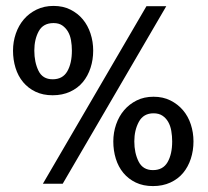

<svg xmlns="http://www.w3.org/2000/svg" viewBox="-20 -621 703 649"><path d="M161 -601Q193 -601 218 -588.5Q243 -576 260 -555.5Q277 -535 286 -507.5Q295 -480 295 -450Q295 -419 286 -391.5Q277 -364 260 -343.5Q243 -323 217 -311Q191 -299 158 -299Q125 -299 100 -311Q75 -323 58 -343.5Q41 -364 32.5 -391.5Q24 -419 24 -450Q24 -480 33.5 -507.5Q43 -535 60.5 -555.5Q78 -576 103.5 -588.5Q129 -601 161 -601ZM161 -543Q126 -543 111 -515.5Q96 -488 96 -450Q96 -411 110 -382Q124 -353 158 -353Q192 -353 207.5 -380Q223 -407 223 -450Q223 -468 220 -485Q217 -502 209.5 -514.5Q202 -527 190.5 -535Q179 -543 161 -543ZM542 -600 192 0H125L475 -600ZM499 -294Q531 -294 556 -281.5Q581 -269 598.5 -248.5Q616 -228 625 -200.5Q634 -173 634 -143Q634 -112 625 -84.5Q616 -57 599 -36.5Q582 -16 556 -4Q530 8 497 8Q464 8 439 -4Q414 -16 397 -36.5Q380 -57 371.5 -84.5Q363 -112 363 -143Q363 -173 372.5 -200.5Q382 -228 399.5 -248.5Q417 -269 442 -281.5Q467 -294 499 -294ZM499 -238Q465 -238 449.5 -209.5Q434 -181 434 -143Q434 -104 448.5 -75Q463 -46 497 -46Q531 -46 546.5 -73Q562 -100 562 -143Q562 -161 559 -178.5Q556 -196 548.5 -209Q541 -222 529 -230Q517 -238 499 -238Z"/></svg>

Font: Mukta Malar Medium
Style: Regular
Weight: 500
Designer: Aadarsh Rajan, Girish Dalvi, Yashodeep Gholap
Foundry: Ek Type
Version: Version 2.538;PS 1.000;hotconv 16.6.51;makeotf.lib2.5.65220;